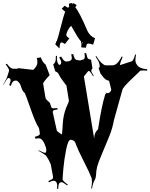

<svg xmlns="http://www.w3.org/2000/svg" viewBox="-32 -1230 977 1248"><path d="M496.1 -921.9 497.1 -940.9V-949.7L494.1 -956.5L495.1 -957.5Q494.1 -962.4 484.1 -974.1Q474.1 -985.8 455.6 -1019Q437 -1052.2 430.2 -1062.5Q416 -1048.3 407.5 -1030.3Q398.9 -1012.2 398.9 -1002.4Q398.9 -992.7 418.9 -980.5L390.1 -943.8Q374.5 -954.6 369.1 -954.6Q355 -954.6 355 -914.6L327.1 -941.9L334 -957.5L332 -959.5L336.9 -962.9Q343.3 -977.5 362.5 -1053.2Q381.8 -1128.9 392.1 -1156.7L391.1 -1154.8Q391.1 -1155.8 369.1 -1172.9L388.2 -1192.9Q408.2 -1179.7 410.2 -1179.7L418 -1186.5Q416 -1195.3 416 -1206.5L438 -1210.4Q439.5 -1203.6 440.9 -1201.7L446.3 -1209.5L466.3 -1196.8Q458 -1184.1 458 -1183.6V-1181.6Q483.9 -1152.3 537.1 -1027.8Q543.5 -1013.7 556.6 -1000.5Q569.8 -987.3 585.9 -981.4L573.2 -939.5Q553.7 -946.8 544.4 -946.8Q535.2 -946.8 532.2 -941.7Q529.3 -936.5 526.4 -919.9ZM503.9 -958.5 501 -954.6 506.3 -945.8ZM397.9 -830.1Q435.1 -830.1 435.1 -854Q435.1 -855.5 431.2 -877L443.8 -878.9Q451.7 -846.7 461.9 -841.8Q465.8 -840.3 474.1 -838.9L486.8 -836.9Q490.2 -836.9 491.2 -837.9L507.8 -842.8Q519 -846.2 519 -860.1Q519 -874 517.1 -884.8H527.8Q535.2 -853 539.3 -850.1Q543.5 -847.2 544.7 -846.4Q545.9 -845.7 551.5 -844.2Q557.1 -842.8 560.1 -841.8L568.8 -785.2Q561 -775.9 561 -769.8Q561 -763.7 577.1 -736.8L573.2 -733.9Q553.7 -767.6 545.9 -769Q540 -767.1 539.1 -765.1L516.1 -736.8Q513.2 -733.9 513.7 -731.4Q514.2 -729 514.2 -728L580.1 -329.1Q580.1 -365.7 602.1 -386.2Q605 -387.7 606 -394Q629.4 -545.4 649.9 -608.9Q650.9 -609.9 650.9 -615.2L659.2 -625L653.8 -630.9L660.2 -626L661.1 -627V-626L668.9 -624Q674.3 -624 682.6 -631.3Q690.9 -638.7 690.9 -647V-648.9L677.2 -704.1Q674.8 -706.1 666 -708.3Q657.2 -710.4 648.7 -718.5Q640.1 -726.6 632.6 -737.5Q625 -748.5 621.1 -752L608.9 -787.1Q616.2 -791.5 616.2 -800.8Q613.8 -817.9 610.1 -826.9Q606.4 -835.9 588.9 -862.8L594.2 -865.2Q612.8 -835.4 622.3 -826.7Q631.8 -817.9 632.8 -816.9L647 -807.1L654.8 -805.2H698.2Q731 -805.2 758.8 -862.8L765.1 -859.9Q748 -818.4 748 -812.7Q748 -807.1 750 -807.1Q751 -808.1 752 -808.1L826.2 -832Q837.9 -841.8 846.2 -876L852.1 -874Q848.1 -851.1 848.1 -841.1Q848.1 -831.1 850.6 -823.5Q853 -815.9 860.4 -805.7Q876 -783.7 924.8 -779.8V-771Q915 -772 900.9 -772Q886.7 -772 881.6 -770.8Q876.5 -769.5 873 -763.2Q863.3 -753.4 832.5 -724.6Q766.1 -663.1 763.2 -645L708 -446.8Q700.2 -398.9 678.2 -344Q656.2 -289.1 631.3 -231.2Q606.4 -173.3 599.9 -147.5Q593.3 -121.6 592.5 -96.9Q591.8 -72.3 582 -57.1Q572.3 -42 565.9 -3.9L561 -4.9Q565.9 -38.1 565.9 -47.6Q565.9 -57.1 564 -70.8Q549.8 -108.4 512.2 -182.1Q474.6 -255.9 460 -294.9Q458 -306.6 448 -314.2Q438 -321.8 427.2 -321.8Q410.6 -321.8 397.7 -256.3Q384.8 -190.9 379.9 -134.3Q375 -77.6 375 -63Q377.9 -52.2 409.2 -29.8L404.8 -24.9Q376 -45.9 369.4 -45.9Q362.8 -45.9 360.8 -43.9H359.9Q353.5 -41.5 350.6 -33.9Q347.7 -26.4 346.2 -2L338.9 -2.9L339.8 -22Q339.8 -41 331.1 -49.8L329.1 -50.8Q325.2 -55.2 316.2 -55.2Q307.1 -55.2 286.1 -44.9L282.2 -53.2Q301.8 -61.5 307.4 -65.9Q313 -70.3 313 -76.2V-80.1L297.9 -162.1Q287.1 -189.5 268.1 -217.8Q244.6 -236.3 217.8 -250L219.2 -252.9Q250 -238.3 261.2 -235.8Q269 -238.8 269 -254.6Q269 -270.5 254.6 -300.8Q240.2 -331.1 221.2 -331.1Q212.4 -331.1 199.2 -328.1L193.8 -340.8Q227.1 -348.1 227.1 -360.8L226.1 -369.1L222.2 -394L219.2 -400.9Q200.2 -427.7 166 -525.4Q131.8 -623 129.9 -624Q114.3 -637.7 107.9 -657.5Q101.6 -677.2 97.2 -686L85 -700.2Q83.5 -701.2 81.1 -703.1Q77.1 -706.1 73.2 -706.1H68.8Q58.6 -706.1 52.5 -700.2Q46.4 -694.3 38.1 -671.9L27.8 -676.8Q37.1 -700.2 37.1 -707.8Q37.1 -715.3 33.2 -718.8Q28.8 -723.1 22.2 -723.1Q15.6 -723.1 -11.2 -676.8L-12.2 -678.2Q8.8 -715.3 13.2 -726.1L24.9 -763.2Q25.4 -765.1 26.1 -767.8Q26.9 -770.5 26.9 -772Q26.9 -784.2 4.9 -811L12.2 -815.9Q28.8 -794.9 37.4 -789.1Q45.9 -783.2 56.2 -783.2H78.1Q83.5 -783.2 85.9 -787.1L184.1 -775.9Q210.9 -801.3 210.9 -822Q210.9 -842.8 207 -853L233.9 -856.9Q241.7 -828.6 265.1 -809.1L291 -741.2Q270 -720.2 259 -705.1Q248 -689.9 248 -689L263.2 -597.2Q264.6 -585.4 278.3 -574.5Q292 -563.5 293 -559.1L299.8 -538.1Q301.8 -531.2 305.2 -528.6Q308.6 -525.9 315.9 -525.9Q323.2 -525.9 340.8 -527.8L342.8 -519Q323.2 -516.1 317.1 -512.9Q311 -509.8 311 -503.9V-500L336.9 -382.8Q337.9 -377.9 353 -367.4Q368.2 -356.9 368.2 -356Q372.1 -356.9 374 -391.6Q376 -426.3 376.5 -432.4Q377 -438.5 378.9 -455.1Q380.9 -471.7 383.3 -480.5Q385.7 -489.3 389.6 -504.9Q395.5 -525.4 405.8 -547.6Q416 -569.8 416 -574.2L399.9 -673.8Q399.4 -674.8 381.6 -697.8Q363.8 -720.7 363.8 -722.2H365.2Q359.9 -727.1 352.3 -742.4Q344.7 -757.8 339.8 -759.8L332 -764.2Q330.1 -766.1 327.1 -766.1L314 -811Q324.7 -820.3 327.9 -829.3Q331.1 -838.4 331.1 -867.2L338.9 -866.2L337.9 -855Q337.9 -827.6 347.2 -814H346.2Q352.1 -808.1 355.7 -808.1Q359.4 -808.1 362.8 -814.2Q366.2 -820.3 366.2 -826.7Q366.2 -833 353 -856.9L365.2 -862.8Q382.8 -830.1 397.9 -830.1Z"/></svg>

Font: Eater Caps
Style: Regular
Weight: 400
Version: Version 001.002